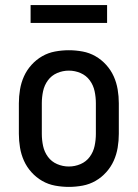

<svg xmlns="http://www.w3.org/2000/svg" viewBox="-20 -725 540 753"><path d="M250 8Q223 8 196 3Q169 -2 145.5 -15.5Q122 -29 103.5 -49.5Q85 -70 74 -94.5Q63 -119 58.5 -146Q54 -173 54 -200V-320Q54 -347 58.5 -374Q63 -401 74 -425.5Q85 -450 103.5 -470.5Q122 -491 145.5 -504.5Q169 -518 196 -523Q223 -528 250 -528Q277 -528 304 -523Q331 -518 354.5 -504.5Q378 -491 396.5 -470.5Q415 -450 426 -425.5Q437 -401 441.5 -374Q446 -347 446 -320V-200Q446 -173 441.5 -146Q437 -119 426 -94.5Q415 -70 396.5 -49.5Q378 -29 354.5 -15.5Q331 -2 304 3Q277 8 250 8ZM250 -72Q274 -72 296 -81.5Q318 -91 332 -110Q346 -129 351 -152.5Q356 -176 356 -200V-320Q356 -344 351 -367.5Q346 -391 332 -410Q318 -429 296 -438.5Q274 -448 250 -448Q226 -448 204 -438.5Q182 -429 168 -410Q154 -391 149 -367.5Q144 -344 144 -320V-200Q144 -176 149 -152.5Q154 -129 168 -110Q182 -91 204 -81.5Q226 -72 250 -72ZM100 -635V-705H400V-635Z"/></svg>

Font: Iosevka Custom Medium
Style: Regular
Weight: 500
Monospace: yes
Designer: Belleve Invis
Foundry: Belleve Invis
Version: Version 32.5.0; ttfautohint (v1.8.4)